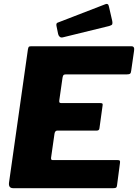

<svg xmlns="http://www.w3.org/2000/svg" viewBox="-20 -984 722 1004"><path d="M126 -726Q128 -736 130.5 -739Q133 -742 142 -742H668Q685 -742 681 -718L666 -614Q665 -603 660.5 -599Q656 -595 643 -595H325Q316 -595 312.5 -592Q309 -589 307 -578L290 -459Q289 -450 291.5 -447.5Q294 -445 301 -445H504Q514 -445 516 -441.5Q518 -438 516 -429L500 -313Q499 -301 485 -301H279Q268 -301 265 -285L247 -159Q246 -147 254 -147H594Q604 -147 606.5 -143.5Q609 -140 607 -129L592 -15Q591 -6 587.5 -3Q584 0 572 0H49Q24 0 27 -28L126 -726ZM567 -874Q569 -863 567 -857.5Q565 -852 551 -848L310 -789Q299 -786 292.5 -791.5Q286 -797 284 -806L276 -845Q272 -861 280 -865L531 -962Q537 -965 542.5 -962.5Q548 -960 550 -948Z"/></svg>

Font: Libre Franklin Thin ExtraBold
Style: Italic
Weight: 800
Italic angle: -8°
Version: Version 2.000